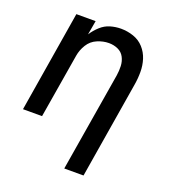

<svg xmlns="http://www.w3.org/2000/svg" viewBox="-135 -640 847 946"><g transform="rotate(20 288.0 -166.5)"><path d="M310 205H411L494 -300Q500 -335 500 -369.5Q500 -404 490 -435.5Q480 -467 458 -491.5Q436 -516 404 -527Q372 -538 338 -538Q310 -538 282.5 -530Q255 -522 232.5 -501.5Q210 -481 194 -456L207 -530H106L19 0H119L175 -337Q180 -368 197.5 -396.5Q215 -425 245.5 -438Q276 -451 306 -451Q332 -451 354 -441Q376 -431 387 -410Q398 -389 399 -364Q400 -339 396 -314Z"/></g></svg>

Font: Iosevka Sparkle Medium Oblique
Style: Regular
Weight: 500
Italic angle: -9°
Designer: Belleve Invis
Foundry: Belleve Invis
Version: Version 4.5.0; ttfautohint (v1.8.3)